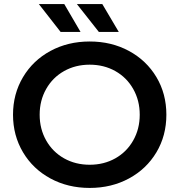

<svg xmlns="http://www.w3.org/2000/svg" viewBox="-20 -914 882 944"><path d="M44 -350Q44 -452 93 -534.5Q142 -617 228 -663.5Q314 -710 421 -710Q528 -710 614 -663.5Q700 -617 749 -535Q798 -453 798 -350Q798 -247 749 -165Q700 -83 614 -36.5Q528 10 421 10Q314 10 228 -36.5Q142 -83 93 -165.5Q44 -248 44 -350ZM667 -350Q667 -420 635 -476.5Q603 -533 547 -564.5Q491 -596 421 -596Q351 -596 295 -564.5Q239 -533 207 -476.5Q175 -420 175 -350Q175 -280 207 -223.5Q239 -167 295 -135.5Q351 -104 421 -104Q491 -104 547 -135.5Q603 -167 635 -223.5Q667 -280 667 -350ZM171 -894H296L376 -757H278ZM358 -894H483L564 -757H466Z"/></svg>

Font: mBank SemiBold
Style: Regular
Weight: 600
Designer: Julieta Ulanovsky
Foundry: Julieta Ulanovsky
Version: Version 7.200